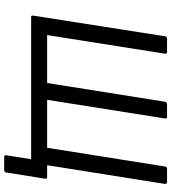

<svg xmlns="http://www.w3.org/2000/svg" viewBox="30 -725 825 925"><g transform="rotate(90 442.5 -262.5)"><path d="M735.8 129.9Q726.6 129.9 728 120.1L747.1 0H63Q53.7 0 55.2 -9.8L154.8 -645Q156.2 -654.8 167 -654.8H231Q234.9 -654.8 237.1 -652.1Q239.3 -649.4 238.8 -645L148.9 -77.1H379.9L470.2 -645Q470.7 -649.4 473.9 -652.1Q477.1 -654.8 481 -654.8H543Q552.2 -654.8 550.8 -645L460.9 -77.1H691.9L782.2 -645Q783.7 -654.8 793 -654.8H856.9Q861.3 -654.8 864 -652.1Q866.7 -649.4 866.2 -645L775.9 -77.1H833Q842.8 -77.1 840.8 -66.9L811 120.1Q809.6 129.9 799.8 129.9Z"/></g></svg>

Font: Sofia Sans
Style: Italic
Weight: 400
Italic angle: -9°
Designer: Botio Nikoltchev, Ani Petrova
Foundry: lettersoup
Version: Version 4.100